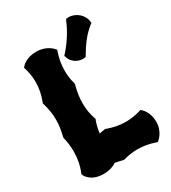

<svg xmlns="http://www.w3.org/2000/svg" viewBox="-188 -869 864 969"><g transform="rotate(-30 244.0 -385.0)"><path d="M488 -95C487 -154 454 -180 453 -181L448 -185L441 -183C412 -174 383 -170 355 -170C319 -170 284 -177 249 -190L245 -192L241 -190C241 -190 224 -188 211 -185C214 -209 219 -233 228 -256L230 -260L228 -264C217 -295 212 -327 212 -360C212 -392 217 -426 227 -462V-469C219 -495 216 -521 216 -548C216 -582 222 -616 234 -652L237 -658L232 -663C231 -665 201 -703 139 -703C78 -703 51 -670 50 -668L46 -663L48 -657C57 -628 61 -600 61 -572C61 -536 54 -501 40 -465L38 -461L39 -457C49 -424 55 -391 55 -356C55 -325 50 -294 42 -262V-256C49 -227 52 -199 52 -172C52 -132 45 -94 30 -58L28 -54L30 -49C30 -47 50 2 127 2C163 2 186 -8 202 -19C218 -16 234 -13 247 -9H254C281 -17 308 -21 335 -21C368 -21 402 -15 437 -3L443 -1L448 -5C450 -7 488 -36 488 -95ZM453 -695C450 -737 411 -772 368 -772C365 -772 362 -772 359 -771H353L350 -765C327 -710 295 -661 256 -618L252 -614L254 -608C262 -576 293 -553 327 -553C330 -553 334 -554 337 -554L343 -555L345 -559C372 -604 400 -648 449 -686L454 -689Z"/></g></svg>

Font: Hanalei Fill
Style: Regular
Weight: 400
Designer: Astigmatic (AOETI)
Foundry: Astigmatic (AOETI)
Version: Version 1.000